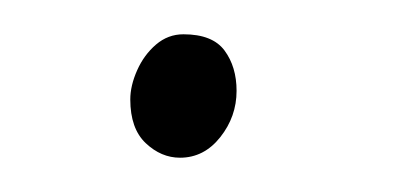

<svg xmlns="http://www.w3.org/2000/svg" viewBox="-20 -81 244 112"><path d="M85 11Q74 11 65 2.5Q56 -6 56 -23Q56 -31 60 -40Q64 -49 71 -55Q78 -61 87 -61Q104 -61 111 -51.5Q118 -42 118 -28Q118 -13 108.5 -1Q99 11 85 11Z"/></svg>

Font: Playpen Sans Thin
Style: Regular
Weight: 250
Designer: Laura Meseguer, Veronika Burian, José Scaglione
Foundry: TypeTogether
Version: Version 1.001